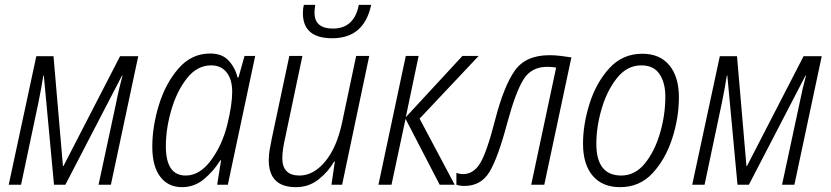

<svg xmlns="http://www.w3.org/2000/svg" viewBox="-20 -763 3434 793"><path d="M67 0 139 -341Q145 -371 150 -398Q155 -425 159 -451H161L203 0H250L484 -451H486Q478 -421 471.5 -393.5Q465 -366 459 -335L387 0H438L551 -531H476L242 -77H240L201 -531H130L16 0Z M665 -159Q665 -231 687.5 -308.5Q710 -386 752 -439.5Q794 -493 852 -493Q893 -493 916 -464Q939 -435 939 -384Q939 -331 919 -249Q898 -164 851.5 -101Q805 -38 747 -38Q665 -38 665 -159ZM890 -101H893L877 0H921L1034 -532H990L965 -443H961Q952 -482 925 -512Q898 -542 848 -542Q771 -542 717.5 -480.5Q664 -419 636.5 -330Q609 -241 609 -157Q609 -77 641.5 -33.5Q674 10 732 10Q783 10 823 -23.5Q863 -57 890 -101Z M1513 -743H1462Q1443 -645 1355 -645Q1279 -645 1279 -711Q1279 -724 1282 -743H1235Q1231 -728 1231 -709Q1231 -605 1352 -605Q1484 -605 1513 -743ZM1360 -96H1363L1349 0H1393L1505 -532H1451L1394 -262Q1372 -155 1323.5 -96.5Q1275 -38 1217 -38Q1146 -38 1146 -110Q1146 -127 1149 -147.5Q1152 -168 1157 -190L1229 -532H1175L1103 -193Q1098 -170 1094 -146Q1090 -122 1090 -102Q1090 10 1202 10Q1256 10 1296.5 -22.5Q1337 -55 1360 -96Z M1597 0 1655 -272 1796 0H1858L1713 -273L1957 -532H1890L1656 -279L1709 -532H1656L1543 0Z M2075 -255Q2110 -384 2142.5 -435.5Q2175 -487 2240 -487Q2258 -487 2277 -484L2174 0H2228L2340 -526Q2319 -529 2296.5 -532Q2274 -535 2249 -535Q2151 -535 2106 -471Q2061 -407 2025 -268Q1991 -135 1963.5 -89.5Q1936 -44 1893 -44Q1878 -44 1865 -49V0Q1880 5 1898 5Q1967 5 2002 -53.5Q2037 -112 2075 -255Z M2784 -361Q2784 -446 2744.5 -493.5Q2705 -541 2633 -541Q2551 -541 2496.5 -481Q2442 -421 2415 -335Q2388 -249 2388 -170Q2388 -84 2428 -37Q2468 10 2541 10Q2622 10 2675.5 -48Q2729 -106 2756.5 -191.5Q2784 -277 2784 -361ZM2443 -169Q2443 -239 2465 -314Q2487 -389 2528.5 -441Q2570 -493 2629 -493Q2680 -493 2704 -457Q2728 -421 2728 -364Q2728 -288 2706 -213Q2684 -138 2643.5 -88Q2603 -38 2546 -38Q2443 -38 2443 -169Z M2890 0 2962 -341Q2968 -371 2973 -398Q2978 -425 2982 -451H2984L3026 0H3073L3307 -451H3309Q3301 -421 3294.5 -393.5Q3288 -366 3282 -335L3210 0H3261L3374 -531H3299L3065 -77H3063L3024 -531H2953L2839 0Z"/></svg>

Font: Noto Sans UI SemiCondensed Light
Style: Italic
Weight: 300
Width: 4
Designer: Monotype Design Team
Foundry: Monotype Imaging Inc.
Version: 1.001